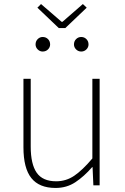

<svg xmlns="http://www.w3.org/2000/svg" viewBox="-20 -917 617 950"><path d="M255 13Q174 13 135 -36Q96 -85 96 -188V-527H132V-192Q132 -105 161.5 -62.5Q191 -20 258 -20Q307 -20 347.5 -47.5Q388 -75 437 -133V-527H473V0H442L438 -90H436Q396 -44 353 -15.5Q310 13 255 13ZM271 -778 165 -879 183 -897 285 -809H289L390 -897L409 -879L303 -778ZM191 -662Q177 -662 166.5 -672.5Q156 -683 156 -697Q156 -713 166.5 -723.5Q177 -734 191 -734Q207 -734 217.5 -723.5Q228 -713 228 -697Q228 -683 217.5 -672.5Q207 -662 191 -662ZM382 -662Q367 -662 356.5 -672.5Q346 -683 346 -697Q346 -713 356.5 -723.5Q367 -734 382 -734Q397 -734 407.5 -723.5Q418 -713 418 -697Q418 -683 407.5 -672.5Q397 -662 382 -662Z"/></svg>

Font: Noto Sans SC Thin
Style: Regular
Weight: 100
Designer: Ryoko NISHIZUKA 西塚涼子 (kana, bopomofo & ideographs); Paul D. Hunt (Latin, Greek & Cyrillic); Sandoll Communications 산돌커뮤니
Foundry: Adobe
Version: Version 2.004-H2;hotconv 1.0.118;makeotfexe 2.5.65603